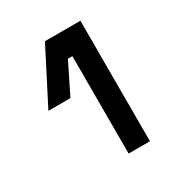

<svg xmlns="http://www.w3.org/2000/svg" viewBox="-98 -767 447 483"><g transform="rotate(-30 125.5 -525.0)"><path d="M140 -350V-633H127L83 -544H19L99 -700H202V-350Z"/></g></svg>

Font: Space Grotesk Light
Style: Regular
Weight: 400
Version: Version 2.000